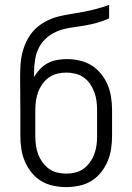

<svg xmlns="http://www.w3.org/2000/svg" viewBox="-20 -755 540 783"><path d="M250 8Q224 8 197.5 2.5Q171 -3 148.5 -16.5Q126 -30 109 -51Q92 -72 81.5 -96.5Q71 -121 67 -147.5Q63 -174 63 -200V-306Q63 -340 62.5 -373.5Q62 -407 62 -441Q62 -468 64 -494.5Q66 -521 73 -546.5Q80 -572 93 -596Q106 -620 125 -638Q144 -656 168 -668.5Q192 -681 217.5 -687.5Q243 -694 269.5 -698Q296 -702 322 -707Q348 -712 374 -719Q400 -726 425 -735V-680Q401 -669 375.5 -662Q350 -655 323.5 -650.5Q297 -646 271 -642.5Q245 -639 220 -630Q195 -621 174 -604Q153 -587 140.5 -564Q128 -541 123.5 -514.5Q119 -488 119 -462V-441Q129 -458 143 -473Q157 -488 175 -497.5Q193 -507 213 -510.5Q233 -514 253 -514Q279 -514 305 -508Q331 -502 353 -488.5Q375 -475 392 -454Q409 -433 419 -409Q429 -385 433 -358.5Q437 -332 437 -306V-200Q437 -174 433 -147.5Q429 -121 418.5 -96.5Q408 -72 391 -51Q374 -30 351.5 -16.5Q329 -3 302.5 2.5Q276 8 250 8ZM250 -47Q269 -47 287.5 -51.5Q306 -56 321 -67Q336 -78 347 -93.5Q358 -109 364.5 -126.5Q371 -144 373.5 -162.5Q376 -181 376 -200V-306Q376 -325 373.5 -343.5Q371 -362 364.5 -379.5Q358 -397 347.5 -412.5Q337 -428 321.5 -439Q306 -450 287.5 -454.5Q269 -459 250 -459Q232 -459 213.5 -454.5Q195 -450 179.5 -439Q164 -428 153 -412.5Q142 -397 135.5 -379.5Q129 -362 126.5 -343.5Q124 -325 124 -306V-200Q124 -181 126.5 -162.5Q129 -144 135.5 -126.5Q142 -109 153 -93.5Q164 -78 179 -67Q194 -56 212.5 -51.5Q231 -47 250 -47Z"/></svg>

Font: Iosevka Curly Slab Light
Style: Regular
Weight: 300
Monospace: yes
Designer: Belleve Invis
Foundry: Belleve Invis
Version: Version 22.1.2; ttfautohint (v1.8.4)